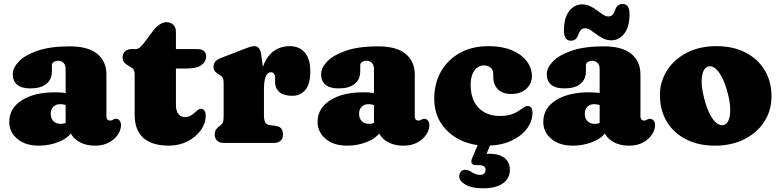

<svg xmlns="http://www.w3.org/2000/svg" viewBox="-20 -734 4008 986"><path d="M337 -82.5V-95.5L317 -99V-380Q317 -399 306.8 -410.5Q296.5 -422 279 -422Q266 -422 256.2 -415.8Q246.5 -409.5 246.5 -399V-368Q246.5 -326 217.8 -303Q189 -280 135.5 -280Q90 -280 67.8 -299.2Q45.5 -318.5 45.5 -353Q45.5 -386 77.5 -419Q109.5 -452 174.5 -474Q239.5 -496 337.5 -496Q433 -496 479.8 -457.2Q526.5 -418.5 526.5 -351.5V-135Q526.5 -127.5 530.8 -121.2Q535 -115 545.5 -115Q551.5 -115 555 -116.5Q558.5 -118 561.5 -120Q564 -121.5 566.8 -122.8Q569.5 -124 573.5 -124Q587 -124 594.2 -114.8Q601.5 -105.5 601.5 -92Q601.5 -67 585.2 -42.5Q569 -18 539.2 -2Q509.5 14 468.5 14Q412.5 14 374.8 -13.2Q337 -40.5 337 -82.5ZM27.5 -108Q27.5 -178 92 -219Q156.5 -260 262.5 -260Q291.5 -260 314.2 -256.8Q337 -253.5 351 -247L330 -188.5Q320 -194 310 -196.5Q300 -199 288 -199Q266.5 -199 253.5 -185.5Q240.5 -172 240.5 -150Q240.5 -126 254.2 -112Q268 -98 291 -98Q307 -98 319.5 -103.8Q332 -109.5 338 -116L351 -57Q326.5 -23 279.5 -4.5Q232.5 14 179.5 14Q110 14 68.8 -21Q27.5 -56 27.5 -108Z M644 -394 637 -398Q624.5 -405 617 -414.8Q609.5 -424.5 609.5 -440Q609.5 -458.5 622.5 -470.2Q635.5 -482 655.5 -482H677.5Q687.5 -482 697.8 -490Q708 -498 721.5 -516L765.5 -575Q779.5 -594 798.2 -607Q817 -620 833.5 -620Q856 -620 869.8 -607Q883.5 -594 883.5 -570V-197Q883.5 -165.5 895.5 -149.2Q907.5 -133 931.5 -133Q946.5 -133 958 -139.5Q969.5 -146 978.8 -154.8Q988 -163.5 996.5 -169.8Q1005 -176 1014 -175Q1023.5 -174.5 1030 -165.8Q1036.5 -157 1036.5 -142Q1036.5 -101 1011 -65.2Q985.5 -29.5 942.5 -7.8Q899.5 14 847.5 14Q762 14 716.8 -25.2Q671.5 -64.5 671.5 -146V-350Q671.5 -372.5 663.8 -380Q656 -387.5 644 -394ZM810.5 -382V-482H994.5Q1015 -482 1026.8 -472.5Q1038.5 -463 1038.5 -445Q1038.5 -418 1015 -400Q991.5 -382 936.5 -382Z M1312.5 -264Q1312.5 -345 1332.2 -396.5Q1352 -448 1387 -472.5Q1422 -497 1467.5 -497Q1516.5 -497 1545 -464.5Q1573.5 -432 1573.5 -367Q1573.5 -302 1547.8 -272Q1522 -242 1480 -242Q1436.5 -242 1414.5 -261.5Q1392.5 -281 1392.5 -314.5V-336Q1392.5 -350 1386.5 -356.5Q1380.5 -363 1370.5 -363Q1360.5 -363 1352.5 -353.8Q1344.5 -344.5 1340 -325.8Q1335.5 -307 1335.5 -279ZM1322.5 -446 1335.5 -348V-142Q1335.5 -118.5 1341.8 -106.5Q1348 -94.5 1363.5 -92L1398.5 -87Q1417.5 -84.5 1425.5 -72.5Q1433.5 -60.5 1433.5 -43Q1433.5 -23 1421 -11.5Q1408.5 0 1386.5 0H1129.5Q1108 0 1095.2 -11.5Q1082.5 -23 1082.5 -43Q1082.5 -58 1089 -68.2Q1095.5 -78.5 1107.5 -87L1114.5 -92Q1121.5 -97 1125 -106.8Q1128.5 -116.5 1128.5 -142V-305Q1128.5 -327.5 1123 -335.8Q1117.5 -344 1108.5 -349L1101.5 -353Q1090.5 -359.5 1083.5 -368.2Q1076.5 -377 1076.5 -391Q1076.5 -407 1086 -418Q1095.5 -429 1116.5 -437L1222.5 -478Q1244.5 -486.5 1259.2 -491.8Q1274 -497 1285.5 -497Q1300.5 -497 1309.8 -486Q1319 -475 1322.5 -446Z M1920.5 -82.5V-95.5L1900.5 -99V-380Q1900.5 -399 1890.2 -410.5Q1880 -422 1862.5 -422Q1849.5 -422 1839.8 -415.8Q1830 -409.5 1830 -399V-368Q1830 -326 1801.2 -303Q1772.5 -280 1719 -280Q1673.5 -280 1651.2 -299.2Q1629 -318.5 1629 -353Q1629 -386 1661 -419Q1693 -452 1758 -474Q1823 -496 1921 -496Q2016.5 -496 2063.2 -457.2Q2110 -418.5 2110 -351.5V-135Q2110 -127.5 2114.2 -121.2Q2118.5 -115 2129 -115Q2135 -115 2138.5 -116.5Q2142 -118 2145 -120Q2147.5 -121.5 2150.2 -122.8Q2153 -124 2157 -124Q2170.5 -124 2177.8 -114.8Q2185 -105.5 2185 -92Q2185 -67 2168.8 -42.5Q2152.5 -18 2122.8 -2Q2093 14 2052 14Q1996 14 1958.2 -13.2Q1920.5 -40.5 1920.5 -82.5ZM1611 -108Q1611 -178 1675.5 -219Q1740 -260 1846 -260Q1875 -260 1897.8 -256.8Q1920.5 -253.5 1934.5 -247L1913.5 -188.5Q1903.5 -194 1893.5 -196.5Q1883.5 -199 1871.5 -199Q1850 -199 1837 -185.5Q1824 -172 1824 -150Q1824 -126 1837.8 -112Q1851.5 -98 1874.5 -98Q1890.5 -98 1903 -103.8Q1915.5 -109.5 1921.5 -116L1934.5 -57Q1910 -23 1863 -4.5Q1816 14 1763 14Q1693.5 14 1652.2 -21Q1611 -56 1611 -108Z M2711.5 -342.5Q2711.5 -304 2682.8 -277.8Q2654 -251.5 2606 -251.5Q2559.5 -251.5 2536.2 -276.2Q2513 -301 2513 -339.5V-355.5Q2513 -375.5 2499.5 -386.8Q2486 -398 2464 -398Q2446.5 -398 2431.2 -387Q2416 -376 2406.5 -353.8Q2397 -331.5 2397 -297.5Q2397 -244.5 2416.8 -209Q2436.5 -173.5 2470 -156Q2503.5 -138.5 2545 -138.5Q2579 -138.5 2603.5 -145.8Q2628 -153 2652.5 -170.5Q2667.5 -181.5 2675.2 -185.8Q2683 -190 2690 -189.5Q2701.5 -189 2708 -181Q2714.5 -173 2714.5 -155Q2714.5 -110.5 2684.8 -71.8Q2655 -33 2602 -9.5Q2549 14 2479 14Q2402.5 14 2341.5 -16.2Q2280.5 -46.5 2245.2 -100.8Q2210 -155 2210 -227.5Q2210 -305 2244.2 -366Q2278.5 -427 2341.2 -462Q2404 -497 2489.5 -497Q2558 -497 2607.8 -476.2Q2657.5 -455.5 2684.5 -420.5Q2711.5 -385.5 2711.5 -342.5ZM2442 -9.5H2506L2470.5 75.5L2423.5 65Q2436.5 60 2452.5 57.8Q2468.5 55.5 2491.5 55.5Q2543 55.5 2570.8 77Q2598.5 98.5 2598.5 138.5Q2598.5 181.5 2563.2 207.2Q2528 233 2461 233Q2403.5 233 2371 214.5Q2338.5 196 2338.5 172.5Q2338.5 156.5 2347.2 147.2Q2356 138 2369.5 138Q2379.5 138 2387.8 141.8Q2396 145.5 2404.5 151Q2416 158 2425 161Q2434 164 2445.5 164Q2473.5 164 2473.5 137.5Q2473.5 126 2465.2 120Q2457 114 2439.5 114H2423.5Q2406.5 114 2402.2 103.8Q2398 93.5 2405 77Z M3079.5 -82.5V-95.5L3059.5 -99V-380Q3059.5 -399 3049.2 -410.5Q3039 -422 3021.5 -422Q3008.5 -422 2998.8 -415.8Q2989 -409.5 2989 -399V-368Q2989 -326 2960.2 -303Q2931.5 -280 2878 -280Q2832.5 -280 2810.2 -299.2Q2788 -318.5 2788 -353Q2788 -386 2820 -419Q2852 -452 2917 -474Q2982 -496 3080 -496Q3175.5 -496 3222.2 -457.2Q3269 -418.5 3269 -351.5V-135Q3269 -127.5 3273.2 -121.2Q3277.5 -115 3288 -115Q3294 -115 3297.5 -116.5Q3301 -118 3304 -120Q3306.5 -121.5 3309.2 -122.8Q3312 -124 3316 -124Q3329.5 -124 3336.8 -114.8Q3344 -105.5 3344 -92Q3344 -67 3327.8 -42.5Q3311.5 -18 3281.8 -2Q3252 14 3211 14Q3155 14 3117.2 -13.2Q3079.5 -40.5 3079.5 -82.5ZM2770 -108Q2770 -178 2834.5 -219Q2899 -260 3005 -260Q3034 -260 3056.8 -256.8Q3079.5 -253.5 3093.5 -247L3072.5 -188.5Q3062.5 -194 3052.5 -196.5Q3042.5 -199 3030.5 -199Q3009 -199 2996 -185.5Q2983 -172 2983 -150Q2983 -126 2996.8 -112Q3010.5 -98 3033.5 -98Q3049.5 -98 3062 -103.8Q3074.5 -109.5 3080.5 -116L3093.5 -57Q3069 -23 3022 -4.5Q2975 14 2922 14Q2852.5 14 2811.2 -21Q2770 -56 2770 -108ZM3120 -527Q3097.5 -527 3078.2 -536.2Q3059 -545.5 3042.8 -558Q3026.5 -570.5 3012.2 -579.8Q2998 -589 2984.5 -589Q2971 -589 2962.8 -579.5Q2954.5 -570 2947.5 -550Q2937.5 -525 2911.5 -525Q2876 -525 2876 -577Q2876 -643 2903 -677.2Q2930 -711.5 2969 -711.5Q2991.5 -711.5 3010.8 -702.2Q3030 -693 3046.2 -680.5Q3062.5 -668 3076.8 -658.8Q3091 -649.5 3104.5 -649.5Q3119 -649.5 3127 -659.2Q3135 -669 3141.5 -689Q3151.5 -713.5 3177.5 -713.5Q3213 -713.5 3213 -662Q3213 -595.5 3185.8 -561.2Q3158.5 -527 3120 -527Z M3659.5 -497Q3745 -497 3808.5 -464.2Q3872 -431.5 3907 -373.5Q3942 -315.5 3942 -239Q3942 -167.5 3905.5 -110.2Q3869 -53 3803.5 -19.5Q3738 14 3651.5 14Q3566.5 14 3503 -18.5Q3439.5 -51 3404.2 -109.5Q3369 -168 3369 -246Q3369 -315.5 3405.5 -372.5Q3442 -429.5 3507.2 -463.2Q3572.5 -497 3659.5 -497ZM3697 -92Q3713 -96.5 3721.8 -117.5Q3730.5 -138.5 3730 -174.2Q3729.5 -210 3716.5 -258Q3703 -309 3686 -340.2Q3669 -371.5 3651 -384.5Q3633 -397.5 3616.5 -392.5Q3601.5 -388.5 3592.2 -368.5Q3583 -348.5 3583.2 -313Q3583.5 -277.5 3597 -226Q3610.5 -175 3627.2 -144Q3644 -113 3662.2 -100.2Q3680.5 -87.5 3697 -92Z"/></svg>

Font: Fraunces SuperSoft
Style: Regular
Weight: 900
Version: Version 1.000;[b76b70a41]